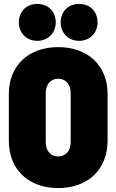

<svg xmlns="http://www.w3.org/2000/svg" viewBox="-20 -948 593 978"><path d="M170 -740C224 -740 264 -780 264 -834C264 -890 225 -928 170 -928C115 -928 76 -890 76 -834C76 -780 115 -740 170 -740ZM383 -740C437 -740 477 -780 477 -834C477 -890 438 -928 383 -928C328 -928 289 -890 289 -834C289 -780 328 -740 383 -740ZM276 10C428 10 528 -85 528 -231V-469C528 -614 428 -708 276 -708C125 -708 25 -614 25 -469V-231C25 -85 125 10 276 10ZM276 -151C238 -151 213 -180 213 -224V-474C213 -518 238 -547 276 -547C315 -547 340 -518 340 -474V-224C340 -180 315 -151 276 -151Z"/></svg>

Font: Barlow Semi Condensed Black
Style: Regular
Weight: 900
Width: 4
Designer: Jeremy Tribby
Foundry: Tribby Type
Version: Version 1.408;PS 001.408;hotconv 1.0.88;makeotf.lib2.5.64775